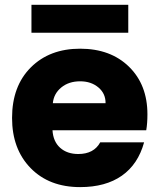

<svg xmlns="http://www.w3.org/2000/svg" viewBox="-20 -766 659 793"><path d="M311 6.8Q183.1 6.8 106.4 -71.8Q29.8 -150.4 29.8 -278.8Q29.8 -410.2 107.2 -487.5Q184.6 -564.9 311 -564.9Q436.5 -564.9 512.7 -490.5Q588.9 -416 588.9 -293.9Q588.9 -256.3 584 -228H196.8Q199.7 -181.2 228.5 -155.5Q257.3 -129.9 303.2 -129.9Q367.7 -129.9 394 -178.2H575.2Q550.3 -87.4 483.2 -40.3Q416 6.8 311 6.8ZM109.9 -630.9V-746.1H509.8V-630.9ZM198.2 -339.8H416Q416.5 -379.4 386.5 -404.8Q356.4 -430.2 311 -430.2Q264.2 -430.2 233.2 -404.8Q202.1 -379.4 198.2 -339.8Z"/></svg>

Font: Biathlonist
Style: Bold
Weight: 700
Designer: Go4gold
Foundry: Go4gold
Version: Version 3.010;FEAKit 1.0